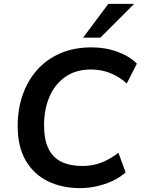

<svg xmlns="http://www.w3.org/2000/svg" viewBox="-20 -959 725 989"><path d="M392 10Q299 10 226.5 -25.5Q154 -61 112.5 -132Q71 -203 71 -310Q71 -396 96.5 -469.5Q122 -543 170.5 -598Q219 -653 290 -684Q361 -715 451 -715Q524 -715 586 -692Q648 -669 685 -631L633 -529Q593 -565 547 -583Q501 -601 448 -601Q371 -601 317 -563.5Q263 -526 235 -461Q207 -396 207 -314Q207 -240 229.5 -193.5Q252 -147 296.5 -125.5Q341 -104 406 -104Q453 -104 498 -120Q543 -136 590 -172L627 -71Q598 -45 559.5 -27Q521 -9 478 0.5Q435 10 392 10ZM408 -765 538 -939H671L497 -765Z"/></svg>

Font: Nunito Sans 12pt ExtraLight 12pt
Style: Bold Italic
Weight: 700
Italic angle: -9°
Version: Version 3.101;gftools[0.9.27]